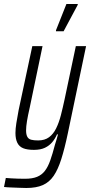

<svg xmlns="http://www.w3.org/2000/svg" viewBox="-58 -740 449 957"><path d="M73 197Q57 197 37.5 196Q18 195 -1 194.5Q-20 194 -38 192L-29 147Q-18 148 -2 149Q14 150 32 150.5Q50 151 67 151Q103 151 126.5 141.5Q150 132 165.5 112Q181 92 192.5 59.5Q204 27 216 -19Q220 -32 224 -45Q228 -58 231 -70H226Q217 -49 202.5 -31.5Q188 -14 166 -3.5Q144 7 111 7Q78 7 58 -1Q38 -9 28.5 -28Q19 -47 19 -77Q19 -98 23.5 -126.5Q28 -155 35 -192L103 -510H154L90 -203Q81 -164 76.5 -136.5Q72 -109 72 -90Q72 -70 78 -58.5Q84 -47 97.5 -43.5Q111 -40 132 -40Q165 -40 186.5 -56Q208 -72 222 -100.5Q236 -129 245.5 -166Q255 -203 264 -245L320 -510H371L280 -75Q264 1 247.5 53Q231 105 209.5 136.5Q188 168 155.5 182.5Q123 197 73 197ZM221 -584V-589L273 -720H330L329 -715L259 -584Z"/></svg>

Font: Saira ExtraCondensed Light
Style: Italic
Weight: 300
Width: 2
Italic angle: -12°
Designer: Hector Gatti with collaboration of the Omnibus-Type team
Foundry: Omnibus-Type
Version: Version 1.101